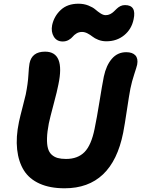

<svg xmlns="http://www.w3.org/2000/svg" viewBox="-20 -990 753 1023"><path d="M314 -769Q282.2 -769 266.6 -794.9Q251 -820.8 257.8 -856Q268.1 -903.8 303.7 -937Q339.4 -970.2 397.9 -970.2Q426.8 -970.2 450.7 -960.7Q474.6 -951.2 487.8 -939.7Q501 -928.2 515.6 -918.7Q530.3 -909.2 543 -909.2Q556.2 -909.2 567.1 -914.8Q578.1 -920.4 586.2 -928.2Q594.2 -936 602.3 -943.8Q610.4 -951.7 621.3 -957.3Q632.3 -962.9 646 -962.9Q708.5 -962.9 691.9 -887.2Q681.2 -834.5 641.6 -802.2Q602.1 -770 546.9 -770Q523.4 -770 503.9 -777.8Q484.4 -785.6 472.9 -794.9Q461.4 -804.2 446.5 -812Q431.6 -819.8 417 -819.8Q400.4 -819.8 387.5 -811.8Q374.5 -803.7 367.2 -794.4Q359.9 -785.2 345.9 -777.1Q332 -769 314 -769ZM324.2 13.2Q246.1 13.2 191.2 -11.5Q136.2 -36.1 107.4 -82Q78.6 -127.9 71.3 -193.6Q64 -259.3 81.1 -340.8Q87.4 -370.1 100.6 -420.4Q113.8 -470.7 117.2 -486.8Q128.9 -545.4 131.3 -590.1Q133.8 -634.8 137.2 -651.9Q149.4 -714.8 220.2 -714.8Q328.1 -714.8 291 -539.1Q285.2 -507.3 265.6 -434.3Q246.1 -361.3 240.2 -333Q231.4 -287.6 230.5 -254.6Q229.5 -221.7 235.4 -200.2Q241.2 -178.7 255.1 -166Q269 -153.3 287.4 -148.2Q305.7 -143.1 332 -143.1Q394 -143.1 430.2 -179.7Q466.3 -216.3 483.9 -303.2Q496.1 -361.8 509.8 -447Q523.4 -532.2 533.2 -582Q545.9 -642.1 576.2 -677Q606.4 -711.9 652.8 -711.9Q685.5 -711.9 701.2 -695.1Q716.8 -678.2 710.9 -646Q708 -632.8 695.3 -594.5Q682.6 -556.2 674.8 -518.1Q668 -482.9 656.2 -403.8Q644.5 -324.7 636.2 -282.2Q577.1 13.2 324.2 13.2Z"/></svg>

Font: Shantell Sans Normal
Style: Bold Italic
Weight: 700
Italic angle: -11.31°
Designer: Stephen Nixon, Anya Danilova, Shantell Martin
Foundry: Arrow Type
Version: Version 1.006;[559af2be0]